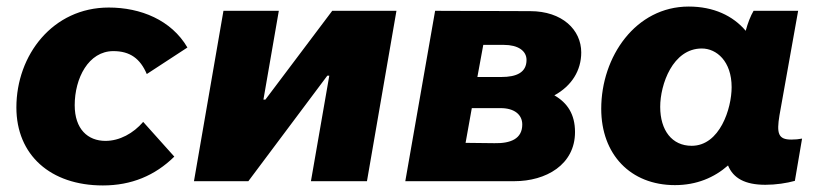

<svg xmlns="http://www.w3.org/2000/svg" viewBox="-20 -553 2522 586"><path d="M294 13C381 13 453 -17 512 -75L417 -181C387 -146 345 -123 302 -123C248 -123 208 -159 208 -232C208 -314 250 -397 326 -397C377 -397 408 -374 428 -327L552 -408C503 -492 409 -530 312 -530C141 -530 30 -385 30 -225C30 -80 134 13 294 13Z M572 0H738L979 -322H985L929 0H1100L1190 -520H994L790 -249H784L831 -520H662Z M1217 0H1550C1646 0 1735 -50 1735 -150C1735 -204 1712 -239 1672 -262C1725 -291 1754 -338 1754 -393C1754 -462 1696 -519 1598 -519L1308 -520ZM1401 -117 1420 -223H1508C1550 -223 1574 -203 1574 -173C1574 -129 1538 -115 1489 -116ZM1437 -318 1455 -416H1518C1561 -416 1587 -398 1587 -370C1587 -332 1557 -318 1510 -318Z M2316 11C2348 11 2381 6 2406 -1L2428 -130C2418 -128 2407 -127 2395 -127C2355 -127 2350 -146 2359 -201L2416 -520H2280C2271 -505 2262 -482 2256 -459C2217 -505 2158 -533 2082 -533C1920 -533 1815 -380 1815 -221C1815 -82 1904 12 2040 12C2106 12 2160 -11 2202 -48C2218 -9 2254 11 2316 11ZM2122 -405C2167 -405 2213 -366 2213 -287C2213 -222 2177 -108 2091 -108C2031 -108 1995 -155 1995 -227C1995 -295 2033 -405 2122 -405Z"/></svg>

Font: Fixel Display 20240404 ExBold
Style: Italic
Weight: 800
Italic angle: -10°
Designer: AlfaBravo + MacPaw
Foundry: Kyrylo Tkachov, Marchela Mozhyna, Serhii Makarenko, Maria Weinstein, Zakhar Kryvoshyya
Version: Version 1.211;Glyphs 3.2 (3225)